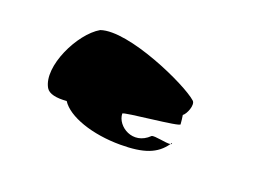

<svg xmlns="http://www.w3.org/2000/svg" viewBox="-63 -860 987 693"><g transform="rotate(20 430.5 -513.0)"><path d="M120 -431C131 -412 161 -407 199 -410C230 -361 327 -328 434 -328C524 -328 572 -346 604 -392C588 -389 540 -402 530 -396C475 -342 404 -388 403 -436C403 -444 622 -462 614 -472C613 -484 612 -495 610 -506C623 -515 639 -555 626 -567C579 -610 324 -726 225 -692C152 -650 80 -501 120 -431ZM604 -392C608 -393 610 -394 608 -398C607 -396 605 -394 604 -392Z"/></g></svg>

Font: Ampere
Style: SCUltExt
Weight: 400
Version: Version 1